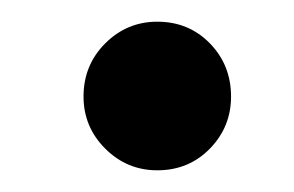

<svg xmlns="http://www.w3.org/2000/svg" viewBox="-20 -444 271 177"><path d="M125 -287Q97 -287 77 -307Q57 -327 57 -355Q57 -384 77 -404Q97 -424 125 -424Q154 -424 173.5 -404Q193 -384 193 -355Q193 -327 173.5 -307Q154 -287 125 -287Z"/></svg>

Font: Stick No Bills
Style: Bold
Weight: 700
Version: Version 2.000